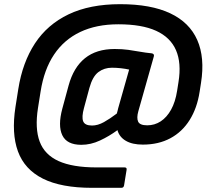

<svg xmlns="http://www.w3.org/2000/svg" viewBox="-20 -715 1014 920"><path d="M421 185Q273.2 185 185.5 141Q97.8 97 66.1 10.7Q34.4 -75.7 54.1 -202.5L67.7 -288.5Q87.8 -415.7 147.3 -506.7Q206.9 -597.7 308.8 -646.4Q410.7 -695 555.7 -695Q703 -695 795.5 -651.3Q888 -607.7 925.2 -523.3Q962.4 -439 943.1 -317.4L936.5 -275.2Q924.5 -197.1 888.8 -140.1Q853.1 -83.1 796.4 -52.6Q739.6 -22.1 664.2 -22.1Q613.9 -22.1 582.9 -40.3Q551.9 -58.4 542.8 -91.4Q503.4 -62.4 459.2 -41.8Q414.9 -21.1 369.6 -21.1Q300.3 -21.1 278.5 -67Q256.7 -112.8 278.6 -194.4L308.6 -305Q332.3 -392 387.1 -436.1Q441.9 -480.2 529.2 -480.2Q565.9 -480.2 594.4 -476.2Q622.9 -472.2 649.6 -467.4Q676.3 -462.5 706.7 -459.5Q713.3 -458.5 716.2 -454.7Q719 -450.9 717 -444.2L642.9 -182.1Q633.9 -150.4 641.8 -132.5Q649.8 -114.5 685.4 -114.5Q721 -114.5 750.2 -133.6Q779.4 -152.8 799.9 -189.7Q820.3 -226.6 828.6 -279.6L835.3 -322.1Q849.9 -413.3 823.3 -474.6Q796.6 -536 728.2 -567.3Q659.8 -598.6 547 -598.6Q442 -598.6 364.4 -561.8Q286.8 -525 239 -453.5Q191.2 -382.1 174.6 -276.8L162 -197.5Q146.6 -99.5 170.1 -36.6Q193.6 26.4 260.7 56.8Q327.8 87.2 442.9 87.2H577.2Q588.6 87.2 586.6 98.9L574.5 173.3Q572.5 185 561.5 185ZM421.2 -113.5Q448.4 -113.5 478 -129.9Q507.5 -146.4 539.7 -171Q541.7 -177 543.2 -183.5Q544.7 -190 546.1 -195.7L598.8 -381.6Q580.9 -385.6 559.7 -388Q538.4 -390.5 516.2 -390.5Q479.3 -390.5 451.5 -369.6Q423.6 -348.7 408.4 -293.7L382.4 -197.4Q370.5 -154 378.6 -133.7Q386.7 -113.5 421.2 -113.5Z"/></svg>

Font: Sofia Sans Hairline
Style: Italic
Weight: 1
Italic angle: -9°
Designer: Botio Nikoltchev, Ani Petrova
Foundry: lettersoup
Version: Version 4.102